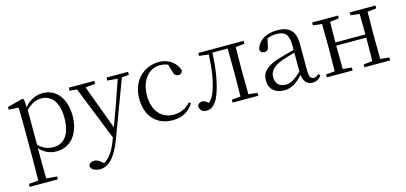

<svg xmlns="http://www.w3.org/2000/svg" viewBox="-68 -992 3654 1730"><g transform="rotate(-15 1759.5 -127.5)"><path d="M360 14C489 14 580 -91 580 -261C580 -422 494 -526 372 -526C313 -526 250 -501 200 -441L195 -515L182 -523L38 -486V-461L129 -456C131 -406 132 -351 132 -282V30L130 225L41 233V260H303V233L204 225L202 30V-58C250 -3 306 14 360 14ZM203 -413C256 -467 301 -483 347 -483C439 -483 504 -409 504 -259C504 -94 431 -30 343 -30C291 -30 249 -44 203 -90Z M964 -484 1059 -476 988 -271 912 -62 759 -475 851 -484V-512H612V-484L680 -477L880 24L866 60C836 141 793 200 743 228L732 217C710 196 687 183 663 183C637 183 613 195 609 220C613 253 654 271 696 271C776 271 843 204 902 47L1098 -477L1165 -484V-512H964Z M1443 14C1536 14 1595 -25 1639 -91L1623 -104C1578 -55 1525 -32 1465 -32C1353 -32 1274 -115 1274 -258C1274 -404 1353 -495 1457 -495C1482 -495 1506 -491 1531 -480L1552 -408C1559 -379 1572 -366 1598 -366C1618 -366 1631 -376 1637 -399C1613 -477 1541 -526 1455 -526C1321 -526 1199 -426 1199 -250C1199 -85 1297 14 1443 14Z M2085 0H2243V-27L2160 -36C2159 -91 2158 -173 2158 -227V-285C2158 -338 2159 -420 2160 -476L2243 -485V-512H1820V-485L1908 -474C1903 -344 1886 -233 1855 -146C1838 -100 1821 -72 1795 -52C1776 -71 1760 -81 1740 -81C1718 -81 1704 -71 1695 -51C1695 -13 1722 10 1759 10C1812 10 1858 -31 1890 -135C1920 -226 1938 -345 1944 -482H2086L2088 -285V-227L2086 -35L2003 -27V0Z M2746 13C2781 13 2810 -2 2830 -33L2815 -49C2799 -32 2787 -26 2770 -26C2741 -26 2726 -45 2726 -111V-354C2726 -476 2670 -526 2558 -526C2451 -526 2379 -479 2358 -398C2362 -377 2376 -365 2398 -365C2421 -365 2436 -376 2441 -407L2457 -478C2486 -490 2514 -495 2541 -495C2621 -495 2657 -466 2657 -354V-316C2612 -305 2563 -292 2519 -279C2391 -241 2344 -190 2344 -114C2344 -31 2404 14 2481 14C2553 14 2598 -18 2659 -83C2666 -23 2693 13 2746 13ZM2657 -115C2591 -52 2553 -32 2511 -32C2453 -32 2415 -64 2415 -126C2415 -179 2447 -221 2533 -253C2570 -266 2614 -279 2657 -291Z M3233 -485 3316 -476C3317 -422 3318 -343 3318 -284H3038L3040 -476L3123 -485V-512H2882V-485L2965 -476L2967 -285V-227L2965 -35L2882 -27V0H3123V-27L3040 -36C3039 -91 3038 -176 3038 -254H3318C3318 -176 3317 -91 3316 -35L3233 -27V0H3473V-27L3390 -36L3388 -227V-285L3390 -476L3473 -485V-512H3233Z"/></g></svg>

Font: Noto Serif CJK SC Light
Style: Regular
Weight: 300
Designer: Ryoko NISHIZUKA 西塚涼子 (kana & ideographs); Frank Grießhammer (Latin, Greek & Cyrillic); Wenlong ZHANG 张文龙 (bopomofo); San
Foundry: Adobe
Version: Version 2.001;hotconv 1.1.0;makeotfexe 2.6.0